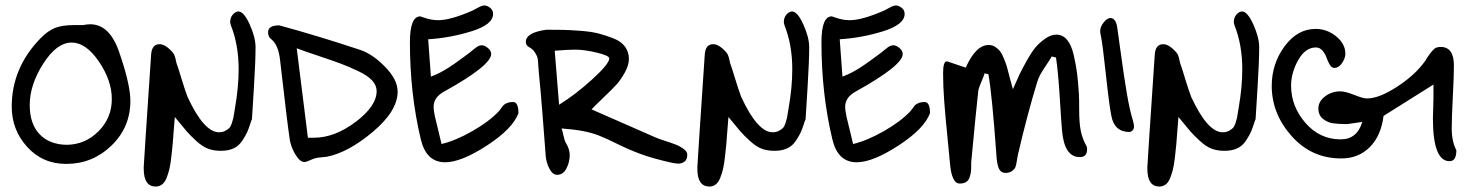

<svg xmlns="http://www.w3.org/2000/svg" viewBox="-20 -576 5386 704"><path d="M251 -484H285Q298 -487 311 -487Q384 -487 419 -379L423 -367Q458 -262 458 -206Q458 -109 388.5 -42Q319 25 223 25Q136 25 79.5 -37.5Q23 -100 23 -185Q23 -327 128 -435Q155 -463 181.5 -473.5Q208 -484 251 -484ZM89 -191Q89 -122 125 -84Q161 -46 225 -45Q293 -46 341.5 -95Q390 -144 390 -213Q390 -281 342.5 -350.5Q295 -420 243 -420Q188 -420 138.5 -342.5Q89 -265 89 -191Z M790 -23Q764 -23 743.5 -30.5Q723 -38 700.5 -58.5Q678 -79 664.5 -94.5Q651 -110 621 -147Q619 -128 617 -97.5Q615 -67 613 -46Q611 -25 608 1Q605 27 601 44Q597 61 590.5 77Q584 93 574 100.5Q564 108 551 108Q507 108 507 43V36Q507 27 534 -374Q536 -414 565 -414Q587 -414 614 -383Q618 -378 620.5 -371Q623 -364 625 -354Q627 -344 629 -339Q632 -332 645.5 -287.5Q659 -243 668 -220Q728 -91 783 -91Q796 -91 805.5 -96Q815 -101 820.5 -106.5Q826 -112 830 -124Q834 -136 835.5 -143Q837 -150 839 -164Q841 -178 842 -182Q855 -257 855 -322Q855 -411 827 -482Q824 -491 824 -495Q824 -512 834 -523Q844 -534 854 -534Q874 -534 895.5 -486.5Q917 -439 917 -403Q917 -352 911 -254.5Q905 -157 904 -142Q904 -137 902 -135Q893 -107 887.5 -94Q882 -81 869 -61Q856 -41 836.5 -32Q817 -23 790 -23Z M1301 -393Q1346 -378 1392 -331Q1438 -284 1438 -240Q1438 -169 1347 -92.5Q1256 -16 1177 -1Q1170 0 1156.5 1Q1143 2 1137 4Q1131 5 1117 11.5Q1103 18 1096 18Q1080 18 1064 -8Q1048 -34 1043 -61Q1035 -110 1007 -355Q1001 -411 975 -432Q963 -440 963 -458Q963 -483 1004 -483Q1144 -445 1301 -393ZM1068 -399 1109 -71H1131Q1207 -71 1284 -129Q1361 -187 1361 -242Q1361 -263 1344.5 -281Q1328 -299 1293 -315.5Q1258 -332 1228.5 -343Q1199 -354 1146.5 -371.5Q1094 -389 1068 -399Z M1550 -432 1560 -295Q1576 -301 1591 -308.5Q1606 -316 1622.5 -326.5Q1639 -337 1648 -343.5Q1657 -350 1677 -364.5Q1697 -379 1702 -383Q1706 -386 1715.5 -394Q1725 -402 1732 -406Q1739 -410 1747 -410Q1757 -410 1769 -400Q1781 -390 1781 -378Q1781 -336 1608 -240Q1570 -219 1570 -185Q1570 -170 1575 -147.5Q1580 -125 1587.5 -96Q1595 -67 1599 -48Q1650 -60 1711.5 -95Q1773 -130 1809 -168Q1812 -171 1817.5 -179Q1823 -187 1827 -191Q1831 -195 1840 -198.5Q1849 -202 1861 -202Q1881 -202 1881 -161Q1860 -104 1765.5 -42.5Q1671 19 1612 19Q1543 19 1523 -65Q1483 -232 1483 -421Q1483 -516 1521 -516L1533 -512Q1560 -502 1587 -502Q1632 -502 1712 -537Q1715 -538 1731 -547Q1747 -556 1756 -556Q1766 -556 1777 -547.5Q1788 -539 1788 -525Q1788 -486 1709.5 -461.5Q1631 -437 1550 -432Z M2149 -175 2386 -71Q2395 -67 2418.5 -59.5Q2442 -52 2457.5 -46Q2473 -40 2486.5 -30Q2500 -20 2500 -9Q2500 9 2490 16.5Q2480 24 2467 24Q2458 24 2440 20Q2373 5 2328.5 -11.5Q2284 -28 2243 -48.5Q2202 -69 2176 -79Q2126 -99 2039 -105Q2042 -98 2046 -79Q2050 -60 2055 -52Q2069 -29 2069 -7Q2069 18 2057 41.5Q2045 65 2023 65Q2006 65 1994.5 42.5Q1983 20 1981 -4Q1978 -43 1970 -146.5Q1962 -250 1956 -307Q1955 -313 1954 -332.5Q1953 -352 1951.5 -361Q1950 -370 1942 -383Q1934 -396 1920 -403Q1908 -410 1908 -422Q1908 -457 1984 -467Q2021 -467 2044.5 -466.5Q2068 -466 2108.5 -463Q2149 -460 2175.5 -453Q2202 -446 2230 -435Q2258 -424 2272 -404.5Q2286 -385 2286 -360Q2286 -337 2271 -310Q2256 -283 2240.5 -266Q2225 -249 2192.5 -218Q2160 -187 2149 -175ZM2014 -390 2030 -192Q2090 -229 2152 -285.5Q2214 -342 2214 -362Q2214 -372 2168.5 -383Q2123 -394 2089 -394Q2064 -394 2014 -390Z M2820 -23Q2794 -23 2773.5 -30.5Q2753 -38 2730.5 -58.5Q2708 -79 2694.5 -94.5Q2681 -110 2651 -147Q2649 -128 2647 -97.5Q2645 -67 2643 -46Q2641 -25 2638 1Q2635 27 2631 44Q2627 61 2620.5 77Q2614 93 2604 100.5Q2594 108 2581 108Q2537 108 2537 43V36Q2537 27 2564 -374Q2566 -414 2595 -414Q2617 -414 2644 -383Q2648 -378 2650.5 -371Q2653 -364 2655 -354Q2657 -344 2659 -339Q2662 -332 2675.5 -287.5Q2689 -243 2698 -220Q2758 -91 2813 -91Q2826 -91 2835.5 -96Q2845 -101 2850.5 -106.5Q2856 -112 2860 -124Q2864 -136 2865.5 -143Q2867 -150 2869 -164Q2871 -178 2872 -182Q2885 -257 2885 -322Q2885 -411 2857 -482Q2854 -491 2854 -495Q2854 -512 2864 -523Q2874 -534 2884 -534Q2904 -534 2925.5 -486.5Q2947 -439 2947 -403Q2947 -352 2941 -254.5Q2935 -157 2934 -142Q2934 -137 2932 -135Q2923 -107 2917.5 -94Q2912 -81 2899 -61Q2886 -41 2866.5 -32Q2847 -23 2820 -23Z M3059 -432 3069 -295Q3085 -301 3100 -308.5Q3115 -316 3131.5 -326.5Q3148 -337 3157 -343.5Q3166 -350 3186 -364.5Q3206 -379 3211 -383Q3215 -386 3224.5 -394Q3234 -402 3241 -406Q3248 -410 3256 -410Q3266 -410 3278 -400Q3290 -390 3290 -378Q3290 -336 3117 -240Q3079 -219 3079 -185Q3079 -170 3084 -147.5Q3089 -125 3096.5 -96Q3104 -67 3108 -48Q3159 -60 3220.5 -95Q3282 -130 3318 -168Q3321 -171 3326.5 -179Q3332 -187 3336 -191Q3340 -195 3349 -198.5Q3358 -202 3370 -202Q3390 -202 3390 -161Q3369 -104 3274.5 -42.5Q3180 19 3121 19Q3052 19 3032 -65Q2992 -232 2992 -421Q2992 -516 3030 -516L3042 -512Q3069 -502 3096 -502Q3141 -502 3221 -537Q3224 -538 3240 -547Q3256 -556 3265 -556Q3275 -556 3286 -547.5Q3297 -539 3297 -525Q3297 -486 3218.5 -461.5Q3140 -437 3059 -432Z M3836 -369 3833 -363Q3829 -356 3816 -337Q3803 -318 3795 -303.5Q3787 -289 3783 -275Q3746 -154 3712 -7Q3711 -3 3708.5 13Q3706 29 3703.5 36Q3701 43 3691.5 50.5Q3682 58 3667 58Q3650 58 3642.5 42Q3635 26 3633 -14Q3617 -235 3604 -304L3590 -307Q3588 -298 3578.5 -276.5Q3569 -255 3567 -243Q3557 -151 3541 20Q3541 23 3541 36Q3541 49 3539.5 57.5Q3538 66 3534.5 76Q3531 86 3522 91.5Q3513 97 3499 97Q3469 97 3463 20Q3460 -13 3453 -83Q3446 -153 3442 -206.5Q3438 -260 3438 -309Q3438 -351 3452 -351Q3453 -351 3454 -350.5Q3455 -350 3456 -350L3521 -328Q3558 -411 3605 -411Q3619 -411 3630 -403.5Q3641 -396 3648 -386.5Q3655 -377 3662.5 -358Q3670 -339 3673.5 -325.5Q3677 -312 3683.5 -287Q3690 -262 3694 -249Q3710 -285 3717.5 -301.5Q3725 -318 3744 -352Q3763 -386 3777 -402.5Q3791 -419 3812 -434Q3833 -449 3853 -449Q3877 -449 3893 -429.5Q3909 -410 3917.5 -372Q3926 -334 3929.5 -305.5Q3933 -277 3936 -231Q3937 -218 3937 -171.5Q3937 -125 3943 -95.5Q3949 -66 3965 -38Q3966 -36 3966 -28Q3966 0 3939 0Q3882 0 3874 -99Q3872 -117 3866 -215Q3860 -313 3852 -365Z M4055 -151Q4047 -190 4035 -302Q4023 -414 4017 -442Q4014 -454 4014 -462Q4014 -478 4027 -494Q4040 -510 4051 -510Q4070 -510 4076 -479Q4080 -453 4090.5 -375Q4101 -297 4111.5 -235Q4122 -173 4134 -134Q4138 -120 4138 -113Q4138 -96 4122 -92Q4066 -92 4055 -151Z M4470 -23Q4444 -23 4423.5 -30.5Q4403 -38 4380.5 -58.5Q4358 -79 4344.5 -94.5Q4331 -110 4301 -147Q4299 -128 4297 -97.5Q4295 -67 4293 -46Q4291 -25 4288 1Q4285 27 4281 44Q4277 61 4270.5 77Q4264 93 4254 100.5Q4244 108 4231 108Q4187 108 4187 43V36Q4187 27 4214 -374Q4216 -414 4245 -414Q4267 -414 4294 -383Q4298 -378 4300.5 -371Q4303 -364 4305 -354Q4307 -344 4309 -339Q4312 -332 4325.5 -287.5Q4339 -243 4348 -220Q4408 -91 4463 -91Q4476 -91 4485.5 -96Q4495 -101 4500.5 -106.5Q4506 -112 4510 -124Q4514 -136 4515.5 -143Q4517 -150 4519 -164Q4521 -178 4522 -182Q4535 -257 4535 -322Q4535 -411 4507 -482Q4504 -491 4504 -495Q4504 -512 4514 -523Q4524 -534 4534 -534Q4554 -534 4575.5 -486.5Q4597 -439 4597 -403Q4597 -352 4591 -254.5Q4585 -157 4584 -142Q4584 -137 4582 -135Q4573 -107 4567.5 -94Q4562 -81 4549 -61Q4536 -41 4516.5 -32Q4497 -23 4470 -23Z M4975 -129 4920 -121Q4888 -121 4867.5 -124Q4847 -127 4830.5 -140.5Q4814 -154 4814 -178Q4814 -204 4838.5 -222.5Q4863 -241 4894 -241Q4913 -241 4945.5 -228Q4978 -215 4992 -215Q5037 -215 5103.5 -258.5Q5170 -302 5206 -353Q5207 -355 5214 -366Q5221 -377 5224 -380.5Q5227 -384 5233.5 -391.5Q5240 -399 5247 -401.5Q5254 -404 5262 -404Q5311 -404 5311 -336Q5311 -297 5307 -220.5Q5303 -144 5303 -106Q5303 -57 5320 -25Q5320 15 5295 15Q5234 15 5234 -142Q5234 -151 5235 -177Q5236 -203 5236 -213V-266L5053 -151Q5044 -78 5002.5 -36.5Q4961 5 4898 5Q4789 5 4716 -77Q4643 -159 4643 -261Q4643 -342 4690 -406Q4737 -470 4804 -470Q4846 -470 4879.5 -442.5Q4913 -415 4913 -379Q4913 -363 4901 -345Q4889 -327 4872 -327Q4863 -327 4856 -338.5Q4849 -350 4844 -364.5Q4839 -379 4829 -390.5Q4819 -402 4805 -402Q4766 -402 4740 -355.5Q4714 -309 4714 -262Q4714 -186 4766.5 -125.5Q4819 -65 4896 -65Q4956 -65 4975 -129Z"/></svg>

Font: Because We Organize
Style: Regular
Weight: 400
Designer: Liz Wetzel, Aaron Williamson, Russ McMullin
Foundry: Red Hat
Version: Version 1.000